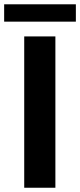

<svg xmlns="http://www.w3.org/2000/svg" viewBox="-41 -882 377 902"><path d="M315.4 -861.8H-21.5V-780.3H315.4ZM219.2 -710.9H72.8V0H219.2Z"/></svg>

Font: Roboto
Style: Bold
Weight: 700
Designer: Google
Version: Version 2.137; 2017